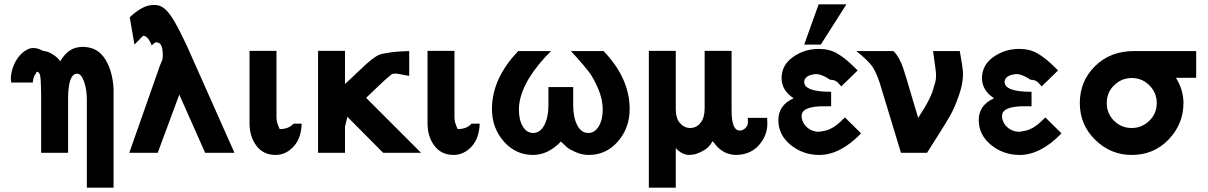

<svg xmlns="http://www.w3.org/2000/svg" viewBox="-20 -709 5608 891"><path d="M32 -326Q30 -342 30 -348Q34 -396 58.5 -434Q83 -472 121 -485Q150 -490 177 -474Q193 -471 201.5 -468.5Q210 -466 228 -454.5Q246 -443 260 -425Q294 -484 346 -490Q365 -493 383 -490Q438 -484 470 -431.5Q502 -379 507 -298V162H383V-247Q383 -294 370 -330.5Q357 -367 338 -367Q296 -367 296 -249V0H171V-268Q170 -336 167 -354.5Q164 -373 154 -376Q148 -376 147 -367Q136 -360 132 -326Z M580 0 723 -407 734 -433H733Q735 -438 735 -443Q738 -510 709 -512Q706 -513 703 -512.5Q700 -512 697.5 -510Q695 -508 693 -506.5Q691 -505 688.5 -502Q686 -499 684 -498Q667 -543 644 -543Q640 -538 635 -534Q630 -530 628 -527H629Q626 -525 615.5 -514Q605 -503 604 -502L582 -629Q634 -677 674 -684Q696 -688 714 -684Q744 -677 772.5 -636.5Q801 -596 850 -490L1068 0H932L812 -270Q716 -10 712 0Z M1138 -137V-473H1263V-170V-164Q1263 -140 1278 -110Q1320 -110 1342 -135H1380Q1378 -67 1342 -28.5Q1306 10 1259 10Q1202 10 1170 -32.5Q1138 -75 1138 -137Z M1456 0V-473H1581V-319Q1599 -336 1622.5 -358Q1646 -380 1657 -390.5Q1668 -401 1683 -414.5Q1698 -428 1705.5 -433.5Q1713 -439 1723.5 -446Q1734 -453 1741.5 -455.5Q1749 -458 1757.5 -460Q1766 -462 1776 -463Q1808 -470 1879 -472V-357Q1858 -360 1840 -364Q1822 -368 1821 -367.5Q1820 -367 1805 -367Q1795 -364 1784 -353Q1769 -341 1733.5 -307Q1698 -273 1679 -255L1934 0H1758L1592 -167L1581 -121V0Z M1964 -137V-473H2089V-170V-164Q2089 -140 2104 -110Q2146 -110 2168 -135H2206Q2204 -67 2168 -28.5Q2132 10 2085 10Q2028 10 1996 -32.5Q1964 -75 1964 -137Z M2263 -203Q2263 -345 2385 -472H2537L2509 -443Q2389 -311 2388 -201Q2388 -153 2406 -122.5Q2424 -92 2454 -92Q2487 -92 2506 -128.5Q2525 -165 2525 -219V-305H2640V-219Q2640 -165 2658.5 -128.5Q2677 -92 2710 -92Q2740 -92 2758.5 -122.5Q2777 -153 2777 -201Q2777 -249 2755 -299.5Q2733 -350 2711 -378Q2689 -406 2656 -443L2629 -472H2781Q2902 -346 2902 -203Q2902 -115 2847.5 -52.5Q2793 10 2712 10Q2680 10 2650.5 -3.5Q2621 -17 2612 -25Q2603 -33 2583 -52Q2523 10 2454 10Q2373 10 2318 -52.5Q2263 -115 2263 -203Z M2991 162V-473H3116V-207V-203Q3116 -159 3136 -137Q3156 -115 3183 -115Q3211 -115 3230.5 -138.5Q3250 -162 3250 -207V-473H3375V-197Q3375 -103 3413 -103Q3427 -103 3439 -114.5Q3451 -126 3451 -143L3450 -162H3540Q3541 -151 3541 -136Q3541 -79 3501.5 -35Q3462 9 3396 10Q3384 10 3373 7.5Q3362 5 3354 2.5Q3346 0 3337.5 -5.5Q3329 -11 3324.5 -14Q3320 -17 3312.5 -24.5Q3305 -32 3303 -34.5Q3301 -37 3294.5 -45Q3288 -53 3287 -54Q3279 -40 3270 -30Q3261 -20 3250 -13.5Q3239 -7 3232 -3.5Q3225 0 3215 3.5Q3205 7 3204 7Q3189 10 3174 10Q3140 6 3116 -22V162Z M3663 -253Q3607 -290 3607 -346Q3607 -407 3660 -444.5Q3713 -482 3780 -482Q3829 -482 3865 -461Q3901 -440 3941 -401L3960 -382L3884 -308Q3881 -311 3876 -317Q3871 -323 3868 -326Q3855 -339 3832 -339Q3782 -373 3752 -363Q3735 -361 3723.5 -351.5Q3712 -342 3712 -329Q3712 -283 3837 -283V-216H3805Q3709 -216 3701 -179Q3698 -163 3705 -146Q3712 -128 3729.5 -114.5Q3747 -101 3770 -98Q3781 -96 3807 -102Q3818 -104 3829 -109Q3840 -114 3847.5 -118.5Q3855 -123 3864.5 -130.5Q3874 -138 3878.5 -142.5Q3883 -147 3891 -154.5Q3899 -162 3901 -164L3976 -90Q3879 10 3782 10Q3706 10 3649 -36.5Q3592 -83 3592 -152Q3592 -221 3663 -253ZM3712 -502 3779 -689H3908L3789 -502Z M3954 -472H4126Q4153 -447 4172 -391Q4181 -364 4191 -330Q4201 -296 4215.5 -246.5Q4230 -197 4241 -162Q4304 -257 4314 -308Q4327 -338 4323 -375Q4323 -378 4318.5 -410.5Q4314 -443 4310 -472H4434Q4449 -391 4449 -366Q4449 -320 4429.5 -265Q4410 -210 4392 -177.5Q4374 -145 4332.5 -79.5Q4291 -14 4282 0H4161L4062 -326Q4044 -379 4025.5 -404Q4007 -429 3954 -472Z M4593 -253Q4537 -290 4537 -346Q4537 -407 4590 -444.5Q4643 -482 4710 -482Q4759 -482 4795 -461Q4831 -440 4871 -401L4890 -382L4814 -308Q4811 -311 4806 -317Q4801 -323 4798 -326Q4785 -339 4762 -339Q4712 -373 4682 -363Q4665 -361 4653.5 -351.5Q4642 -342 4642 -329Q4642 -283 4767 -283V-216H4735Q4639 -216 4631 -179Q4628 -163 4635 -146Q4642 -128 4659.5 -114.5Q4677 -101 4700 -98Q4711 -96 4737 -102Q4748 -104 4759 -109Q4770 -114 4777.5 -118.5Q4785 -123 4794.5 -130.5Q4804 -138 4808.5 -142.5Q4813 -147 4821 -154.5Q4829 -162 4831 -164L4906 -90Q4809 10 4712 10Q4636 10 4579 -36.5Q4522 -83 4522 -152Q4522 -221 4593 -253Z M5243 -472H5531V-348H5437Q5472 -292 5472 -231Q5472 -134 5403.5 -62Q5335 10 5232 10Q5134 10 5062.5 -60Q4991 -130 4991 -231Q4991 -332 5061.5 -402Q5132 -472 5243 -472ZM5232 -115Q5279 -115 5313.5 -148.5Q5348 -182 5348 -231Q5348 -279 5314 -313Q5280 -347 5232 -347Q5185 -347 5150.5 -313.5Q5116 -280 5116 -231Q5116 -182 5150 -148.5Q5184 -115 5232 -115Z"/></svg>

Font: Coval
Style: Bold
Weight: 700
Foundry: Context Ltd
Version: Version 001.000